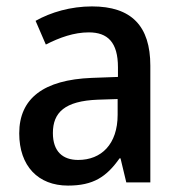

<svg xmlns="http://www.w3.org/2000/svg" viewBox="-20 -569 561 599"><path d="M267 -549C201 -549 139 -531 91 -504L123 -430C166 -452 211 -468 257 -468C316 -468 348 -437 348 -359V-329L266 -326C116 -320 40 -262 40 -153C40 -51 99 10 192 10C271 10 312 -17 353 -75H356L374 0H449V-364C449 -488 390 -549 267 -549ZM285 -258 347 -260V-211C347 -119 296 -70 224 -70C176 -70 145 -96 145 -154C145 -218 182 -254 285 -258Z"/></svg>

Font: Noto Sans Arabic SemCond Med
Style: Regular
Weight: 500
Width: 4
Designer: Monotype Design Team, Nadine Chahine, Nizar Qandah and Khaled Hosny
Foundry: Monotype Imaging Inc.
Version: Version 2.012